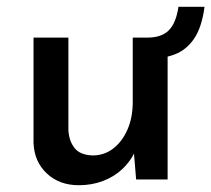

<svg xmlns="http://www.w3.org/2000/svg" viewBox="-20 -530 624 567"><path d="M213 17Q155 17 118 -18Q81 -53 79 -108V-419H182V-145Q184 -113 200.5 -92.5Q217 -72 254 -71Q288 -71 314.5 -91.5Q341 -112 356.5 -147.5Q372 -183 372 -229V-419H475V0H382L374 -97L378 -81Q365 -53 341 -30.5Q317 -8 284 4.5Q251 17 213 17ZM416 -419Q457 -419 478.5 -440.5Q500 -462 507 -510H584Q576 -449 553 -415.5Q530 -382 495 -369Q460 -356 416 -356Z"/></svg>

Font: Josefin Sans Medium
Style: Regular
Weight: 500
Designer: Santiago Orozco
Foundry: Typemade
Version: Version 2.001